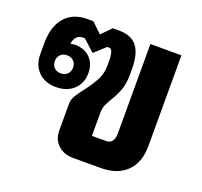

<svg xmlns="http://www.w3.org/2000/svg" viewBox="-102 -675 834 791"><g transform="rotate(20 315.0 -279.0)"><path d="M201 -88V-204Q201 -221 210.5 -238Q220 -255 240 -280Q268 -317 282 -344.5Q296 -372 296 -406V-426Q296 -478 277 -478H269L221 -434L170 -480H162Q130 -480 122 -441V-439L142 -441Q183 -441 208 -416Q233 -391 233 -350Q233 -305 203.5 -277.5Q174 -250 126 -250Q78 -250 49 -279Q20 -308 20 -356V-404Q20 -477 55 -517.5Q90 -558 153 -558H179L223 -516L264 -558H293Q346 -558 371 -526Q396 -494 396 -426V-406Q396 -364 386.5 -337Q377 -310 359 -281Q347 -261 341 -246.5Q335 -232 335 -214V-112H397Q432 -112 432 -159V-550H568V-152Q568 -80 527.5 -40Q487 0 414 0H293Q252 0 226.5 -24Q201 -48 201 -88ZM166 -350Q166 -367 155 -378Q144 -389 126 -389Q108 -389 97 -378Q86 -367 86 -350Q86 -332 97 -321Q108 -310 126 -310Q144 -310 155 -321Q166 -332 166 -350Z"/></g></svg>

Font: Bai Jamjuree
Style: Bold
Weight: 700
Designer: Katatrad Aksorn Co.,Ltd.
Foundry: Cadson Demak Co.,Ltd.
Version: Version 1.000; ttfautohint (v1.6)